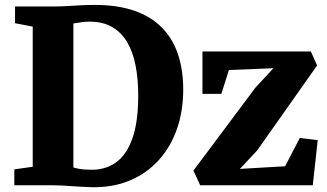

<svg xmlns="http://www.w3.org/2000/svg" viewBox="-20 -770 1360 798"><path d="M359.5 8Q340 7.5 318.2 6.2Q296.5 5 275 3.5Q253.5 2 234.2 1Q215 0 200.5 0H39.5V-66L116 -77V-659.5L42.5 -673.5V-743H199Q231.5 -743 259.5 -744.8Q287.5 -746.5 315.2 -748Q343 -749.5 374.5 -749.5Q467.5 -749.5 536.5 -726Q605.5 -702.5 651 -657.2Q696.5 -612 719 -546.5Q741.5 -481 741.5 -397.5Q741.5 -309 715.5 -234.2Q689.5 -159.5 639.8 -104.5Q590 -49.5 519.5 -19.8Q449 10 359.5 8ZM365.5 -64.5Q423 -65.5 465.5 -97.5Q508 -129.5 531.2 -197.5Q554.5 -265.5 554.5 -373Q554.5 -441.5 543.5 -497.8Q532.5 -554 508.5 -594.8Q484.5 -635.5 446 -657.8Q407.5 -680 353 -680Q336 -680 323 -678.2Q310 -676.5 300.5 -674.8Q291 -673 285 -672.5V-74Q296.5 -70.5 309.5 -68.2Q322.5 -66 336.5 -65.2Q350.5 -64.5 365.5 -64.5ZM1116.5 -486.5 931.5 -479 900 -380H821.5V-556H1272L1298 -498L1049 -145L977 -68L1165 -79L1226 -196.5L1300.5 -187.5L1280 0H812L784 -61L1041 -405Z"/></svg>

Font: Merriweather Light 18pt Black
Style: Regular
Weight: 900
Version: Version 2.100